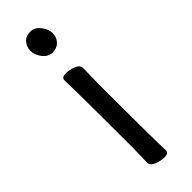

<svg xmlns="http://www.w3.org/2000/svg" viewBox="-244 -720 752 752"><g transform="rotate(-45 131.5 -344.0)"><path d="M151.9 16.1Q132.8 16.1 110.8 7.6Q88.9 -1 88.9 -17.1L90.8 -105Q90.8 -368.2 87.9 -475.1Q87.9 -490.2 111.8 -490.2Q130.9 -490.2 152.3 -481.7Q173.8 -473.1 173.8 -457L171.9 -368.2Q171.9 -105 174.8 1Q174.8 16.1 151.9 16.1ZM75.2 -649.9Q75.2 -671.9 89.1 -688Q103 -704.1 127.9 -704.1Q151.9 -704.1 168.9 -682.1Q186 -660.2 186 -638.2Q186 -615.2 171.6 -599.6Q157.2 -584 133.1 -584Q108.9 -584 92 -605.5Q75.2 -627 75.2 -649.9Z"/></g></svg>

Font: LXGW WenKai Screen
Style: Regular
Weight: 400
Designer: LXGW / Fontworks Inc.
Foundry: LXGW / Fontworks Inc.
Version: Version 1.510;January 18,2025